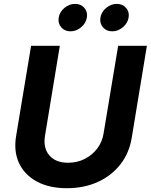

<svg xmlns="http://www.w3.org/2000/svg" viewBox="-20 -965 781 995"><path d="M326.7 10.3Q234.4 10.3 170.7 -24.4Q106.9 -59.1 78.6 -119.9Q50.3 -180.7 63.5 -260.3L141.1 -727.5H290L213.4 -262.7Q202.6 -198.7 235.4 -160.2Q268.1 -121.6 333 -121.6Q380.4 -121.6 419.4 -141.6Q458.5 -161.6 484.1 -195.6Q509.8 -229.5 516.6 -272.5L592.3 -727.5H741.2L662.6 -250.5Q649.4 -170.9 603.3 -112.3Q557.1 -53.7 486.1 -21.7Q415 10.3 326.7 10.3ZM345.2 -802.7Q314.9 -802.7 297.1 -823.7Q279.3 -844.7 284.2 -874Q289.1 -903.3 314 -924.1Q338.9 -944.8 369.1 -944.8Q399.4 -944.8 417.2 -924.1Q435.1 -903.3 430.2 -874Q425.3 -844.7 400.4 -823.7Q375.5 -802.7 345.2 -802.7ZM561.5 -802.7Q531.2 -802.7 513.4 -823.7Q495.6 -844.7 500.5 -874Q505.4 -903.3 530.3 -924.1Q555.2 -944.8 585.4 -944.8Q615.7 -944.8 633.5 -924.1Q651.4 -903.3 646.5 -874Q641.6 -844.7 616.7 -823.7Q591.8 -802.7 561.5 -802.7Z"/></svg>

Font: Inter
Style: Bold Italic
Weight: 700
Italic angle: -9.39999°
Designer: Rasmus Andersson
Foundry: rsms
Version: Version 4.001;git-9221beed3